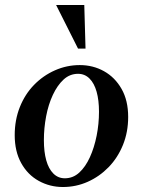

<svg xmlns="http://www.w3.org/2000/svg" viewBox="-20 -740 573 770"><path d="M300 -479Q353 -479 397 -454.5Q441 -430 467.5 -383.5Q494 -337 494 -271Q494 -210 473 -158.5Q452 -107 415.5 -69.5Q379 -32 332 -11Q285 10 232 10Q180 10 135.5 -14.5Q91 -39 65 -86Q39 -133 39 -198Q39 -259 59.5 -310.5Q80 -362 116.5 -399.5Q153 -437 200.5 -458Q248 -479 300 -479ZM240 -25Q273 -25 298 -48Q323 -71 340.5 -109.5Q358 -148 367.5 -195.5Q377 -243 377 -292Q377 -338 367.5 -372Q358 -406 339 -425Q320 -444 293 -444Q260 -444 235 -421Q210 -398 192 -359.5Q174 -321 165 -273.5Q156 -226 156 -178Q156 -131 165.5 -97Q175 -63 194 -44Q213 -25 240 -25ZM205 -720H318L323 -545H293Z"/></svg>

Font: Brygada 1918 SemiBold
Style: Italic
Weight: 600
Italic angle: -8°
Designer: Mateusz Machalski | Borys Kosmynka | Przemek Hoffer
Foundry: NIEPODLEGLA 2018
Version: Version 3.006